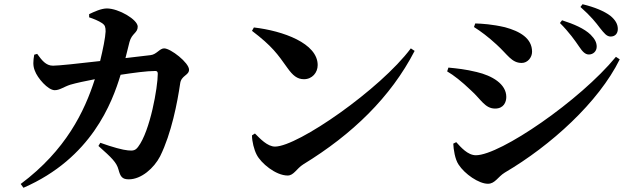

<svg xmlns="http://www.w3.org/2000/svg" viewBox="-20 -834 3015 909"><path d="M446 -143C509 -87 532 -65 541 -31C550 2 558 15 590 15C649 15 709 -38 738 -94C792 -203 820 -350 833 -439C838 -477 875 -477 875 -504C875 -537 788 -605 757 -605C736 -605 721 -576 693 -573L574 -559L593 -635C604 -677 632 -677 632 -708C632 -741 542 -794 486 -794C459 -794 425 -778 402 -767V-752C423 -745 446 -736 464 -724C477 -715 480 -706 480 -685C479 -657 467 -598 454 -545C351 -533 256 -523 231 -523C197 -523 178 -549 156 -579L142 -575C137 -546 135 -523 145 -499C157 -465 207 -407 239 -407C263 -407 282 -423 313 -433C340 -441 387 -451 429 -459C380 -306 292 -123 78 37L91 55C413 -85 511 -348 551 -480C610 -489 675 -498 716 -498C723 -498 727 -494 727 -485C727 -421 691 -214 634 -139C622 -123 612 -119 586 -122C562 -124 513 -137 455 -158Z M1182 -704 1173 -688C1269 -615 1294 -578 1341 -512C1366 -477 1387 -459 1419 -459C1458 -459 1484 -490 1484 -526C1484 -629 1320 -688 1182 -704ZM1925 -605C1781 -412 1390 -140 1282 -140C1246 -140 1211 -178 1187 -202L1173 -193C1173 -164 1183 -125 1195 -102C1215 -62 1285 -3 1342 -3C1371 -3 1384 -36 1416 -56C1648 -198 1830 -374 1943 -593Z M2722 -613C2738 -589 2751 -576 2768 -576C2789 -576 2805 -592 2805 -613C2805 -632 2797 -649 2776 -670C2746 -699 2697 -720 2641 -738L2631 -725C2675 -681 2703 -641 2722 -613ZM2820 -702C2840 -677 2852 -661 2871 -661C2892 -661 2905 -675 2905 -697C2905 -720 2893 -740 2870 -759C2841 -781 2796 -800 2738 -814L2728 -801C2778 -757 2802 -726 2820 -702ZM2224 -706C2256 -686 2292 -659 2331 -623C2384 -575 2402 -536 2450 -536C2478 -536 2499 -562 2499 -589C2499 -653 2441 -686 2371 -705C2311 -719 2263 -722 2230 -723ZM2896 -565C2726 -358 2348 -99 2233 -99C2194 -99 2161 -138 2140 -161L2126 -154C2127 -127 2134 -80 2151 -55C2180 -10 2247 36 2290 36C2324 36 2337 3 2370 -17C2588 -145 2814 -350 2914 -553ZM2097 -496C2128 -478 2165 -449 2210 -406C2257 -364 2276 -320 2324 -320C2365 -320 2377 -351 2377 -375C2377 -437 2309 -476 2237 -493C2184 -506 2144 -510 2103 -514Z"/></svg>

Font: Noto Serif CJK KR
Style: Bold
Weight: 700
Designer: Ryoko NISHIZUKA 西塚涼子 (kana & ideographs); Frank Grießhammer (Latin, Greek & Cyrillic); Wenlong ZHANG 张文龙 (bopomofo); San
Foundry: Adobe
Version: Version 2.001;hotconv 1.1.0;makeotfexe 2.6.0